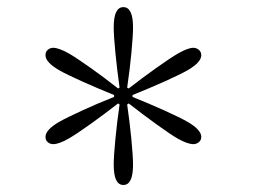

<svg xmlns="http://www.w3.org/2000/svg" viewBox="-20 -861 718 544"><path d="M329.6 -336.9Q302.2 -336.9 302.2 -394Q302.2 -418 306.9 -466.6Q311.5 -515.1 318.8 -564.9L314.5 -567.9Q276.4 -538.1 236.1 -509.3Q195.8 -480.5 174.3 -468.3Q147 -452.6 130.9 -452.6Q121.6 -452.6 115.2 -458.3Q108.9 -463.9 108.9 -473.1Q108.9 -493.2 147.5 -515.6Q168 -527.3 212.2 -547.6Q256.3 -567.9 303.2 -586.4V-591.8Q258.3 -609.9 213.6 -629.9Q168.9 -649.9 147.5 -662.1Q108.9 -684.6 108.9 -704.6Q108.9 -714.4 115.5 -720Q122.1 -725.6 130.9 -725.6Q146 -725.6 174.3 -710Q194.8 -698.2 234.6 -670.2Q274.4 -642.1 314.5 -610.4L318.8 -612.8Q312 -660.6 307.1 -710Q302.2 -759.3 302.2 -783.7Q302.2 -840.8 329.6 -840.8Q356.9 -840.8 356.9 -783.7Q356.9 -759.8 352.3 -711.2Q347.7 -662.6 340.3 -612.8L344.7 -610.4Q382.8 -640.1 423.1 -668.7Q463.4 -697.3 484.4 -709.5Q512.7 -725.6 527.8 -725.6Q536.6 -725.6 543.5 -719.7Q550.3 -713.9 550.3 -704.6Q550.3 -684.6 511.7 -662.1Q491.2 -650.4 446.8 -630.4Q402.3 -610.4 355.5 -591.8V-586.4Q400.4 -568.4 445.6 -548.1Q490.7 -527.8 511.7 -515.6Q550.3 -493.2 550.3 -473.1Q550.3 -463.9 543.5 -458.3Q536.6 -452.6 527.8 -452.6Q511.7 -452.6 484.4 -467.8Q463.9 -479.5 424.3 -508.1Q384.8 -536.6 344.7 -567.9L340.3 -564.9Q347.2 -517.6 352.1 -468Q356.9 -418.5 356.9 -394Q356.9 -336.9 329.6 -336.9Z"/></svg>

Font: Pinar-DS2-FD Light
Style: Regular
Weight: 300
Designer: Amin Abedi
Version: Version 2.000